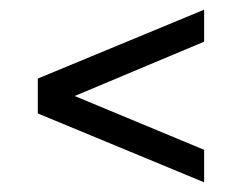

<svg xmlns="http://www.w3.org/2000/svg" viewBox="-20 -451 498 396"><path d="M401 -75 58 -217V-289L401 -431V-365L134 -253L401 -142Z"/></svg>

Font: Saira ExtraCondensed Medium
Style: Regular
Weight: 500
Width: 2
Designer: Hector Gatti with collaboration of the Omnibus-Type team
Foundry: Omnibus-Type
Version: Version 1.101